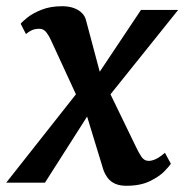

<svg xmlns="http://www.w3.org/2000/svg" viewBox="-43 -587 592 617"><path d="M363 10Q342 10 327.2 3.5Q312.5 -3 303.5 -14.8Q294.5 -26.5 289 -42L221 -264.5L266 -258L101.5 0H-23L235 -327L224 -234L120.5 -458.5Q114.5 -472 105.8 -483.2Q97 -494.5 84 -494.5Q69.5 -494.5 59 -489.8Q48.5 -485 40.5 -477.5L23.5 -510.5Q27.5 -516.5 44.5 -530.2Q61.5 -544 90 -555.5Q118.5 -567 156.5 -567Q178 -567 194 -561.2Q210 -555.5 220.2 -545.2Q230.5 -535 233.5 -521.5L291.5 -304L247.5 -311.5L410 -555H529.5L278 -241.5L288 -333.5L393 -117Q401.5 -98.5 410.8 -84.2Q420 -70 435 -70Q444.5 -70 457 -75.5Q469.5 -81 487 -96L506 -61Q502.5 -54.5 486 -37.2Q469.5 -20 439 -5Q408.5 10 363 10Z"/></svg>

Font: Merriweather SemiBold
Style: Italic
Weight: 600
Italic angle: -7.8°
Version: Version 2.101